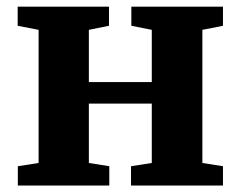

<svg xmlns="http://www.w3.org/2000/svg" viewBox="-20 -572 742 592"><path d="M35 0V-59.5L99 -69.5V-480L34.5 -492.5V-551.5H316V-492.5L254 -480V-319H448V-480L385 -492.5V-551.5H667.5V-492.5L604 -480V-69.5L667.5 -59.5V0H384V-59.5L448 -69.5V-252.5H254V-69.5L317 -59.5V0Z"/></svg>

Font: Merriweather 28pt ExtraBold
Style: Regular
Weight: 800
Version: Version 2.100